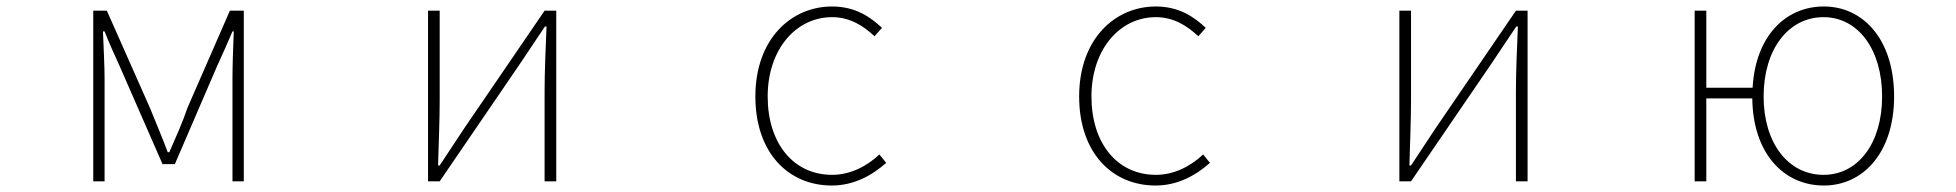

<svg xmlns="http://www.w3.org/2000/svg" viewBox="-20 -560 6040 593"><path d="M268 0H303V-318C303 -357 300 -412 298 -463H303C318 -425 333 -392 349 -357L482 -53H520L651 -357C667 -392 682 -425 698 -463H702C700 -412 698 -357 698 -318V0H733V-527H690L559 -227C544 -182 523 -136 503 -90H498C481 -136 461 -182 443 -227L310 -527H268Z M1302 0H1338L1586 -363C1608 -396 1641 -445 1663 -478H1668C1665 -407 1662 -336 1662 -277V0H1698V-527H1662L1414 -164C1392 -131 1360 -82 1338 -49H1333C1335 -120 1338 -191 1338 -249V-527H1302Z M2549 13C2617 13 2673 -18 2717 -57L2696 -83C2659 -48 2608 -20 2550 -20C2430 -20 2351 -118 2351 -262C2351 -407 2438 -507 2550 -507C2604 -507 2646 -481 2681 -448L2704 -474C2669 -507 2622 -540 2550 -540C2423 -540 2313 -439 2313 -262C2313 -88 2415 13 2549 13Z M3549 13C3617 13 3673 -18 3717 -57L3696 -83C3659 -48 3608 -20 3550 -20C3430 -20 3351 -118 3351 -262C3351 -407 3438 -507 3550 -507C3604 -507 3646 -481 3681 -448L3704 -474C3669 -507 3622 -540 3550 -540C3423 -540 3313 -439 3313 -262C3313 -88 3415 13 3549 13Z M4302 0H4338L4586 -363C4608 -396 4641 -445 4663 -478H4668C4665 -407 4662 -336 4662 -277V0H4698V-527H4662L4414 -164C4392 -131 4360 -82 4338 -49H4333C4335 -120 4338 -191 4338 -249V-527H4302Z M5612 -20C5503 -20 5427 -118 5427 -262C5427 -407 5503 -507 5612 -507C5719 -507 5793 -407 5793 -262C5793 -118 5719 -20 5612 -20ZM5613 13C5734 13 5830 -88 5830 -262C5830 -439 5734 -540 5613 -540C5495 -540 5402 -449 5393 -289H5250V-527H5214V0H5250V-256H5392C5394 -86 5489 13 5613 13Z"/></svg>

Font: Harano Aji Gothic TW ExtraLight
Style: Regular
Weight: 250
Foundry: Masamichi Hosoda
Version: HaranoAjiGothicTW-ExtraLight version 20230610;ttx 4.39.4